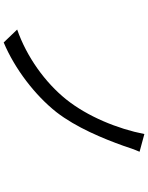

<svg xmlns="http://www.w3.org/2000/svg" viewBox="99 -884 802 1040"><g transform="rotate(90 500.0 -364.0)"><path d="M802 -719 706 -745C678 -601 611 -437 518 -321C427 -208 289 -108 140 -56L210 17C353 -43 496 -153 587 -268C671 -376 731 -523 770 -632C778 -657 790 -692 802 -719Z"/></g></svg>

Font: Noto Sans Mono CJK JP Regular
Style: Regular
Weight: 400
Designer: Ryoko NISHIZUKA (kana & ideographs); Paul D. Hunt (Latin, Greek & Cyrillic); Wenlong ZHANG (bopomofo); Sandoll Communica
Foundry: Adobe Systems Incorporated
Version: Version 1.004;PS 1.004;hotconv 1.0.82;makeotf.lib2.5.63406